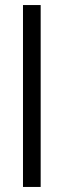

<svg xmlns="http://www.w3.org/2000/svg" viewBox="-20 -740 252 760"><path d="M71 0V-720H141V0Z"/></svg>

Font: DM Sans Light
Style: Regular
Weight: 300
Designer: Colophon Foundry, Jonny Pinhorn
Foundry: Colophon Foundry
Version: Version 4.004; ttfautohint (v1.8.4.7-5d5b)